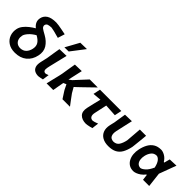

<svg xmlns="http://www.w3.org/2000/svg" viewBox="154 -1825 2872 2872"><g transform="rotate(45 1590.0 -389.0)"><path d="M272 12.5Q184.5 12.5 127.8 -26.2Q71 -65 48.8 -126.5Q26.5 -188 41.5 -257Q51 -301 81.5 -340Q112 -379 153.8 -411.8Q195.5 -444.5 238 -469Q200.5 -497.5 183.2 -535.2Q166 -573 176 -620Q188.5 -679 240 -712.8Q291.5 -746.5 393 -746.5Q411.5 -746.5 447.5 -741Q483.5 -735.5 525.8 -727.2Q568 -719 606 -711L571 -600Q506.5 -618.5 457.2 -630.5Q408 -642.5 396.5 -642.5Q352 -641 326.8 -632Q301.5 -623 294.5 -592.5Q291.5 -576.5 301.8 -559Q312 -541.5 351 -519.5L401.5 -491Q487 -443.5 530 -374.8Q573 -306 552.5 -209.5Q530.5 -105.5 457.8 -46.5Q385 12.5 272 12.5ZM171 -246.5Q162.5 -207.5 171.8 -172.8Q181 -138 208.2 -115.8Q235.5 -93.5 280.5 -92Q341.5 -94 376 -129.8Q410.5 -165.5 422.5 -221.5Q436 -284.5 408.2 -327.8Q380.5 -371 318.5 -403.5Q254.5 -366.5 216.2 -322.8Q178 -279 171 -246.5Z M768.5 12.5Q724 12.5 691.5 -5Q659 -22.5 645.8 -61Q632.5 -99.5 646 -162.5Q653.5 -197.5 659.5 -222Q665.5 -246.5 671.5 -274Q682 -341.5 690.2 -393Q698.5 -444.5 707.5 -498L855 -502Q834 -414.5 816 -340.5Q798 -266.5 786 -216L777.5 -176Q769 -136.5 778.2 -114.5Q787.5 -92.5 819 -92.5Q827 -92.5 868 -108.5L853 -3Q829 2.5 803 7.5Q777 12.5 768.5 12.5ZM741 -569.5Q771.5 -624.5 801.2 -678.5Q831 -732.5 860.5 -786.5L998 -789.5Q974.5 -758.5 945.2 -720.5Q916 -682.5 886.2 -643.5Q856.5 -604.5 830.5 -571Z M933.5 0Q946.5 -53.5 958.5 -104.2Q970.5 -155 986 -217.5L996.5 -266.5Q1007.5 -336.5 1016.2 -389.5Q1025 -442.5 1034.5 -498L1176.5 -502Q1161.5 -435.5 1148.5 -376.8Q1135.5 -318 1125 -271L1170 -304.5Q1230 -369.5 1272 -414.8Q1314 -460 1349 -498H1518.5Q1499 -479 1470 -450.8Q1441 -422.5 1408.2 -390.8Q1375.5 -359 1344.8 -329.5Q1314 -300 1290.8 -278Q1267.5 -256 1258 -248L1307 -163Q1335 -124 1364.5 -84.8Q1394 -45.5 1428.5 0H1270Q1257 -20 1239.5 -47Q1222 -74 1208.2 -95.2Q1194.5 -116.5 1192.5 -120.5L1153 -201L1106.5 -180.5Q1098 -133.5 1090.2 -90.2Q1082.5 -47 1074.5 0Z M1776 12.5Q1692.5 12.5 1647.2 -33Q1602 -78.5 1622 -171Q1634 -228 1647.5 -281.2Q1661 -334.5 1675.5 -396.5L1541.5 -385L1565 -498H2016.5L1992.5 -385Q1944 -388 1895.2 -390.8Q1846.5 -393.5 1799.5 -396.5Q1788.5 -346.5 1778 -297Q1767.5 -247.5 1756.5 -197.5Q1745.5 -146.5 1762 -119.5Q1778.5 -92.5 1817 -92.5Q1826 -92.5 1852.2 -100.5Q1878.5 -108.5 1904.5 -119.5L1891 -10.5Q1872 -5 1849.2 0.2Q1826.5 5.5 1806.5 9Q1786.5 12.5 1776 12.5Z M2248.5 12.5Q2173 12.5 2122 -16.8Q2071 -46 2050.5 -99.8Q2030 -153.5 2046 -226.5Q2050.5 -248.5 2055.2 -266.8Q2060 -285 2064 -303.5Q2073 -361 2080 -406Q2087 -451 2094.5 -498L2236.5 -502Q2218 -420 2202.2 -350Q2186.5 -280 2176 -232Q2162.5 -169.5 2181.2 -131Q2200 -92.5 2257 -90Q2318 -92.5 2346.2 -137Q2374.5 -181.5 2389 -251.5Q2393.5 -308.5 2399 -376.8Q2404.5 -445 2408.5 -498H2540.5Q2538 -468 2533.8 -425.8Q2529.5 -383.5 2525 -341.8Q2520.5 -300 2517.2 -270Q2514 -240 2513 -234.5Q2495.5 -152.5 2464.8 -97.5Q2434 -42.5 2381.8 -15Q2329.5 12.5 2248.5 12.5Z M2777.5 12.5Q2723 12.5 2685.5 -12Q2648 -36.5 2626.8 -77.8Q2605.5 -119 2601 -170.2Q2596.5 -221.5 2608 -275Q2622.5 -344.5 2652 -397.8Q2681.5 -451 2729.5 -481Q2777.5 -511 2847.5 -511Q2884.5 -511 2929.2 -485.5Q2974 -460 3006 -407.5H3016.5Q3022.5 -431.5 3029 -454.8Q3035.5 -478 3040.5 -498L3178 -503.5Q3153 -436 3127 -365.8Q3101 -295.5 3077.5 -232.5Q3084.5 -174 3091 -115.8Q3097.5 -57.5 3104.5 0H2973.5Q2971 -22.5 2968 -45.2Q2965 -68 2962 -91.5H2953Q2925.5 -55.5 2892.8 -32.5Q2860 -9.5 2829.8 1.5Q2799.5 12.5 2777.5 12.5ZM2820 -96.5Q2851 -100.5 2892 -137.8Q2933 -175 2968 -253Q2952.5 -327 2922.8 -363.2Q2893 -399.5 2860.5 -400.5Q2807 -398 2777 -358Q2747 -318 2736 -265.5Q2726.5 -222 2732.2 -184.2Q2738 -146.5 2759.8 -122.5Q2781.5 -98.5 2820 -96.5Z"/></g></svg>

Font: Commissioner Loud SemiBold
Style: Italic
Weight: 600
Italic angle: -12°
Designer: Kostas Bartsokas
Foundry: Kostas Bartsokas
Version: Version 1.000; ttfautohint (v1.8.3)